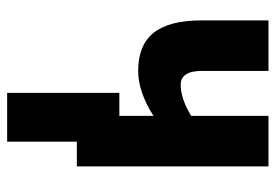

<svg xmlns="http://www.w3.org/2000/svg" viewBox="-140 -450 790 551"><g transform="rotate(90 255.5 -175.0)"><path d="M458 -550V0H387V200H247V-122H313V-220Q244 -176 184 -176Q110 -176 74.5 -220.5Q39 -265 39 -358V-550H184V-359Q184 -298 224 -298Q263 -298 313 -328V-550Z"/></g></svg>

Font: Noto Sans ExtraCondensed ExtraBold
Style: Regular
Weight: 800
Width: 2
Designer: Monotype Design Team
Foundry: Monotype Imaging Inc.
Version: Version 2.013; ttfautohint (v1.8.4.7-5d5b)